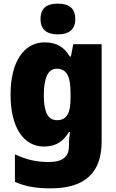

<svg xmlns="http://www.w3.org/2000/svg" viewBox="-20 -796 639 1056"><path d="M298 -776C241 -776 203 -755 203 -691C203 -629 242 -607 298 -607C354 -607 394 -629 394 -691C394 -755 355 -776 298 -776ZM226 -563C113 -563 38 -459 38 -275C38 -93 111 10 222 10C291 10 331 -22 359 -70H365C361 -46 359 -18 359 1V10C359 68 321 95 250 95C177 95 126 82 62 53V204C119 230 179 240 259 240C451 240 539 150 539 -17V-553H383L370 -485H364C334 -535 294 -563 226 -563ZM291 -418C350 -418 368 -372 368 -281V-256C368 -174 348 -135 293 -135C245 -135 221 -177 221 -272C221 -369 245 -418 291 -418Z"/></svg>

Font: Noto Sans Telugu SemiCondensed Black
Style: Regular
Weight: 900
Width: 4
Designer: Jelle Bosma - Monotype Design Team
Foundry: Monotype Imaging Inc.
Version: Version 2.005